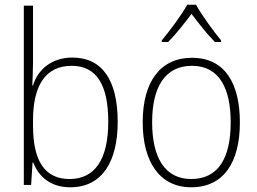

<svg xmlns="http://www.w3.org/2000/svg" viewBox="-20 -784 1091 814"><path d="M120 -520V-760H81V0H112L118 -95H121C145 -33 196 10 278 10C413 10 479 -99 479 -267C479 -446 412 -540 287 -540C201 -540 141 -491 120 -422H117C118 -448 120 -490 120 -520ZM284 -505C389 -505 439 -425 439 -268C439 -108 382 -25 275 -25C171 -25 120 -100 120 -251V-274C120 -417 170 -505 284 -505Z M811 -764H774C750 -721 699 -652 666 -613V-606H693C726 -639 764 -688 792 -725C821 -687 858 -639 891 -606H917V-613C888 -648 835 -720 811 -764ZM997 -265C997 -428 935 -539 794 -539C660 -539 585 -438 585 -266C585 -97 657 10 791 10C929 10 997 -97 997 -265ZM625 -266C625 -417 681 -505 794 -505C912 -505 958 -406 958 -265C958 -115 906 -25 791 -25C678 -25 625 -117 625 -266Z"/></svg>

Font: Noto Sans Lao UI SemCond ExtLt
Style: Regular
Weight: 200
Width: 4
Designer: Monotype Design Team
Foundry: Monotype Imaging Inc.
Version: Version 2.000